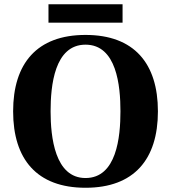

<svg xmlns="http://www.w3.org/2000/svg" viewBox="-20 -872 808 907"><path d="M209 -765H559V-852H209ZM42 -346C42 -120 154 15 384 15C614 15 726 -120 726 -346C726 -572 614 -707 384 -707C154 -707 42 -572 42 -346ZM219 -346C219 -467 237 -661 384 -661C531 -661 549 -467 549 -346C549 -225 531 -31 384 -31C239 -31 219 -225 219 -346Z"/></svg>

Font: Heuristica
Style: Bold
Weight: 700
Version: Version 1.0.1